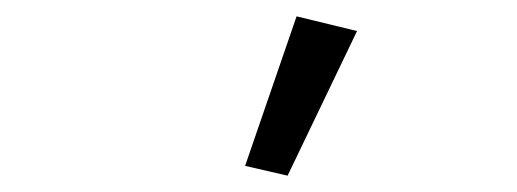

<svg xmlns="http://www.w3.org/2000/svg" viewBox="-20 -800 633 235"><path d="M417 -762 343 -780 280 -597 332 -585Z"/></svg>

Font: Braiins Sans
Style: Italic
Weight: 400
Italic angle: -11.31°
Designer: Mike Abbink, Paul van der Laan, Pieter van Rosmalen, Jiri Chlebus, Lubos Buracinsky
Foundry: Bold Monday, Sudetype
Version: Version 1.000;hotconv 1.0.109;makeotfexe 2.5.65596